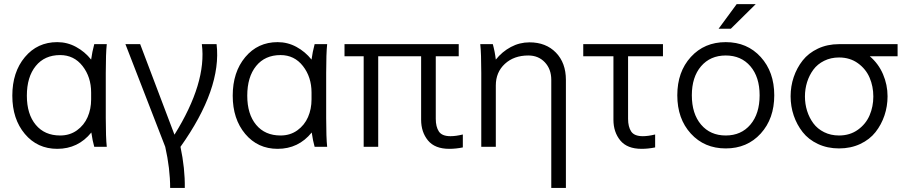

<svg xmlns="http://www.w3.org/2000/svg" viewBox="-20 -715 4421 935"><path d="M40 -249Q40 -363.8 101.1 -436.8Q162.1 -509.8 258.8 -509.8Q307.6 -509.8 350.3 -486.6Q393.1 -463.4 423.8 -424.8Q428.7 -461.9 439 -500H500Q495.1 -455.1 495.1 -359.9V-140.1Q495.1 -44.9 500 0H439Q430.7 -28.8 424.8 -69.8Q360.4 9.8 258.8 9.8Q162.1 9.8 101.1 -62.7Q40 -135.3 40 -249ZM423.8 -231V-264.2Q423.8 -339.8 382.1 -393.3Q340.3 -446.8 272.9 -446.8Q197.3 -446.8 154.1 -393.6Q110.8 -340.3 110.8 -249Q110.8 -159.2 154.1 -107.2Q197.3 -55.2 272.9 -55.2Q319.8 -55.2 354.7 -80.3Q389.6 -105.5 406.7 -144.8Q423.8 -184.1 423.8 -231Z M784.7 0 590.8 -500H662.6L829.6 -59.1Q987.3 -312.5 962.9 -500H1034.7Q1060.5 -283.7 858.9 0Q881.3 105.5 879.9 200.2H808.6Q808.6 106 784.7 0Z M1113.3 -249Q1113.3 -363.8 1174.3 -436.8Q1235.4 -509.8 1332 -509.8Q1380.9 -509.8 1423.6 -486.6Q1466.3 -463.4 1497.1 -424.8Q1502 -461.9 1512.2 -500H1573.2Q1568.4 -455.1 1568.4 -359.9V-140.1Q1568.4 -44.9 1573.2 0H1512.2Q1503.9 -28.8 1498 -69.8Q1433.6 9.8 1332 9.8Q1235.4 9.8 1174.3 -62.7Q1113.3 -135.3 1113.3 -249ZM1497.1 -231V-264.2Q1497.1 -339.8 1455.3 -393.3Q1413.6 -446.8 1346.2 -446.8Q1270.5 -446.8 1227.3 -393.6Q1184.1 -340.3 1184.1 -249Q1184.1 -159.2 1227.3 -107.2Q1270.5 -55.2 1346.2 -55.2Q1393.1 -55.2 1428 -80.3Q1462.9 -105.5 1480 -144.8Q1497.1 -184.1 1497.1 -231Z M1657.7 -500H2213.9V-440.9H2102.1V-136.2Q2102.1 -97.7 2117.2 -74.7Q2132.3 -51.8 2173.8 -51.8Q2200.2 -51.8 2233.9 -60.1V2.9Q2200.2 9.8 2168 9.8Q2097.7 9.8 2064.2 -31Q2030.8 -71.8 2030.8 -131.8V-440.9H1821.8V0H1751V-440.9H1657.7Z M2318.8 -500H2379.9Q2390.1 -462.9 2394.5 -424.8Q2425.3 -463.4 2467.8 -486.1Q2510.3 -508.8 2558.6 -508.8Q2638.7 -508.8 2687.3 -458.7Q2735.8 -408.7 2735.8 -326.2V200.2H2664.6V-326.2Q2664.6 -378.4 2633.3 -411.6Q2602.1 -444.8 2552.7 -444.8Q2482.9 -444.8 2438.7 -404.1Q2394.5 -363.3 2394.5 -298.8V0H2323.7V-359.9Q2323.7 -455.1 2318.8 -500Z M2967.3 -131.8V-440.9H2820.3V-500H3208.5V-440.9H3038.6V-136.2Q3038.6 -97.7 3053.7 -74.7Q3068.8 -51.8 3110.4 -51.8Q3136.7 -51.8 3170.4 -60.1V2.9Q3136.7 9.8 3104.5 9.8Q3034.2 9.8 3000.7 -31Q2967.3 -71.8 2967.3 -131.8Z M3514.2 7.8Q3410.2 7.8 3344.2 -64.5Q3278.3 -136.7 3278.3 -251Q3278.3 -365.2 3344.2 -437.5Q3410.2 -509.8 3514.2 -509.8Q3618.7 -509.8 3684.6 -437.3Q3750.5 -364.7 3750.5 -251Q3750.5 -137.2 3684.6 -64.7Q3618.7 7.8 3514.2 7.8ZM3349.1 -251Q3349.1 -161.1 3394 -108.2Q3439 -55.2 3514.2 -55.2Q3589.4 -55.2 3634.3 -108.2Q3679.2 -161.1 3679.2 -251Q3679.2 -339.8 3634.3 -392.3Q3589.4 -444.8 3514.2 -444.8Q3439 -444.8 3394 -392.3Q3349.1 -339.8 3349.1 -251ZM3567.4 -694.8H3660.2L3539.1 -575.2H3479.5Z M4065.9 7.8Q4009.3 7.8 3963.1 -13.9Q3917 -35.6 3888.7 -71.8Q3860.4 -107.9 3845.2 -152.6Q3830.1 -197.3 3830.1 -246.1Q3830.1 -294.9 3845.2 -339.6Q3860.4 -384.3 3888.7 -420.4Q3917 -456.5 3963.1 -478.3Q4009.3 -500 4065.9 -500H4351.1V-440.9H4215.8Q4257.8 -405.3 4280 -353.8Q4302.2 -302.2 4302.2 -246.1Q4302.2 -197.3 4287.1 -152.6Q4272 -107.9 4243.7 -71.8Q4215.3 -35.6 4169.2 -13.9Q4123 7.8 4065.9 7.8ZM4065.9 -55.2Q4119.1 -55.2 4158 -83.3Q4196.8 -111.3 4214.8 -153.6Q4232.9 -195.8 4232.9 -245.1Q4232.9 -294.4 4214.8 -336.7Q4196.8 -378.9 4158 -407Q4119.1 -435.1 4065.9 -435.1Q4025.9 -435.1 3993.4 -418.9Q3960.9 -402.8 3940.9 -375.7Q3920.9 -348.6 3910.4 -315.2Q3899.9 -281.7 3899.9 -245.1Q3899.9 -208.5 3910.4 -175Q3920.9 -141.6 3940.9 -114.5Q3960.9 -87.4 3993.4 -71.3Q4025.9 -55.2 4065.9 -55.2Z"/></svg>

Font: LT Superior
Style: Regular
Weight: 400
Designer: Daniel Lyons
Foundry: LyonsType
Version: Version 1.000